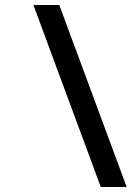

<svg xmlns="http://www.w3.org/2000/svg" viewBox="-20 -672 545 764"><path d="M113 -652 381 72H484L216 -652Z"/></svg>

Font: Charger Sport
Style: BdObl
Weight: 700
Designer: Jasper
Foundry: Cannot Into Space Fonts
Version: Version 1.1